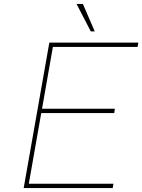

<svg xmlns="http://www.w3.org/2000/svg" viewBox="-20 -953 721 973"><path d="M440 -794 368 -933H400L460 -794ZM100 0 230 -737H681L677 -715H248L193 -402H562L559 -380H189L126 -22H555L551 0Z"/></svg>

Font: Tomorrow Thin
Style: Italic
Weight: 250
Italic angle: -10°
Designer: Tony de Marco, Monica Rizzolli
Foundry: Just in Type
Version: Version 2.002